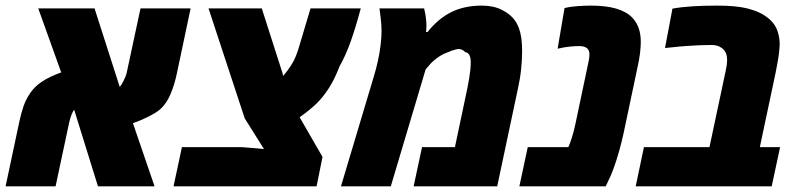

<svg xmlns="http://www.w3.org/2000/svg" viewBox="-34 -661 2840 681"><path d="M-14.2 0 35.2 -232.4Q41 -259.3 49.1 -283.2Q57.1 -307.1 73.2 -331.1Q89.4 -354.5 115 -371.6Q140.6 -388.7 183.1 -404.3L101.6 -631.3H301.3L390.6 -353Q394 -356.4 397.5 -361.8Q400.9 -367.2 403.8 -373.5Q407.7 -380.9 411.1 -389.4Q414.6 -397.9 416 -405.8L464.4 -631.3H642.1L593.3 -400.4Q585 -360.8 571 -327.6Q557.1 -294.4 536.1 -275.4Q525.4 -265.1 506.8 -254.9Q488.3 -244.6 469.5 -236.6Q450.7 -228.5 437.5 -224.1L514.2 0H313.5L229 -272Q227.1 -269.5 225.1 -265.9Q223.1 -262.2 221.2 -257.8Q218.3 -251.5 215.8 -243.7Q213.4 -235.8 211.4 -226.6L163.1 0Z M581.5 0 611.3 -139.2H822.3Q842.3 -137.7 862.3 -136Q882.3 -134.3 902.3 -132.3L834 -241.2L705.6 -631.3H894.5L968.3 -400.9Q968.8 -399.4 969.2 -396.5Q969.7 -393.6 970.2 -391.6Q987.3 -411.1 1001.7 -434.6Q1016.1 -458 1026.9 -495.6L1067.4 -631.3H1245.6Q1227.1 -562 1209.7 -513.4Q1192.4 -464.8 1170.4 -425.8Q1153.3 -380.9 1132.6 -348.6Q1111.8 -316.4 1089.4 -294.4Q1075.7 -281.2 1060.5 -269Q1045.4 -256.8 1028.8 -245.1L1109.9 -104.5L1088.9 0Z M1175.3 0 1292 -390.1Q1299.8 -415.5 1306.2 -444.1Q1312.5 -472.7 1315.9 -500.7Q1319.3 -528.8 1319.3 -551.3Q1319.3 -561.5 1318.6 -571.5Q1317.9 -581.5 1316.4 -595.7Q1314.9 -609.9 1312 -631.3H1470.2Q1474.1 -616.2 1476.3 -600.1Q1478.5 -584 1478.5 -568.8Q1478.5 -563 1478 -557.9Q1477.5 -552.7 1477.1 -547.4H1482.4Q1520 -594.7 1566.4 -617.9Q1612.8 -641.1 1674.8 -641.1Q1716.3 -641.1 1745.8 -626.2Q1775.4 -611.3 1791.5 -589.8Q1800.8 -576.7 1806.6 -560.8Q1812.5 -544.9 1815.2 -524.9Q1817.9 -504.9 1817.9 -479.5Q1817.9 -448.7 1814.2 -414.1Q1810.5 -379.4 1802.2 -342.8L1729.5 0H1433.1L1462.9 -139.2H1579.6L1624 -349.6Q1627.4 -366.7 1630.1 -382.8Q1632.8 -398.9 1634.3 -413.6Q1635.7 -428.2 1635.7 -440.9Q1635.7 -450.2 1633.8 -457.8Q1631.8 -465.3 1627.7 -470.2Q1623.5 -475.1 1616.2 -476.1Q1602.5 -490.2 1585.4 -486.3Q1568.4 -482.4 1549.3 -473.6Q1532.2 -467.3 1514.9 -454.3Q1497.6 -441.4 1486.8 -427.7L1475.6 -414.6L1352.1 0Z M1808.1 0 1837.9 -139.2H1981.9Q1987.8 -151.9 1994.9 -174.6Q2002 -197.3 2007.3 -223.1L2052.2 -436Q2054.2 -443.8 2055.4 -452.4Q2056.6 -460.9 2056.6 -468.8Q2056.6 -475.1 2054.7 -480.5Q2052.7 -485.8 2047.9 -490.2Q2043.5 -493.7 2036.6 -495.6Q2029.8 -497.6 2020.5 -497.6Q2006.3 -497.6 1987.8 -495.8Q1969.2 -494.1 1943.8 -488.3L1968.3 -632.3Q1989.7 -637.7 2016.1 -639.4Q2042.5 -641.1 2062 -641.1Q2114.7 -641.1 2151.1 -630.6Q2187.5 -620.1 2208.5 -598.6Q2223.1 -583.5 2231 -562Q2238.8 -540.5 2238.8 -512.2Q2238.8 -495.1 2236.1 -472.7Q2233.4 -450.2 2228.5 -428.7L2177.7 -188Q2170.9 -156.7 2161.6 -123.8Q2152.3 -90.8 2142.3 -63.5Q2132.3 -36.1 2124 -20.5L2114.3 0Z M2220.7 0 2250 -139.2H2482.4L2539.1 -405.8Q2542 -418.5 2543.5 -429.2Q2544.9 -439.9 2544.9 -449.2Q2544.9 -463.4 2540 -473.9Q2535.2 -484.4 2525.4 -491.2Q2518.6 -496.1 2509.8 -498.8Q2501 -501.5 2489.7 -501.5Q2467.3 -501.5 2446.5 -500.5Q2425.8 -499.5 2402.6 -498Q2379.4 -496.6 2349.6 -493.2L2324.7 -490.7L2351.1 -630.4Q2382.8 -636.2 2422.9 -638.7Q2462.9 -641.1 2510.3 -641.1Q2577.6 -641.1 2617.7 -630.9Q2657.7 -620.6 2681.6 -603.5Q2699.2 -591.3 2710 -576.9Q2720.7 -562.5 2725.1 -546.4Q2728 -536.6 2729.7 -526.6Q2731.4 -516.6 2731.4 -505.9Q2731.4 -493.7 2729.2 -475.3Q2727.1 -457 2723.6 -437.7Q2720.2 -418.5 2716.8 -402.3L2661.1 -139.2H2732.9L2703.1 0Z"/></svg>

Font: Open Sans SemiCondensed ExtraBold
Style: Italic
Weight: 800
Width: 4
Italic angle: -12°
Designer: Monotype Design Team
Foundry: Monotype Imaging Inc.
Version: Version 3.003